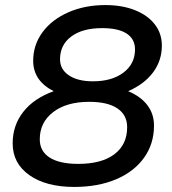

<svg xmlns="http://www.w3.org/2000/svg" viewBox="-20 -729 678 758"><path d="M30 -163Q30 -234 72 -287.5Q114 -341 192 -369Q111 -410 111 -489Q111 -552 148 -602Q185 -652 250 -680.5Q315 -709 396 -709Q462 -709 512.5 -689Q563 -669 591 -633Q619 -597 619 -549Q619 -490 584.5 -443.5Q550 -397 486 -369Q536 -348 562 -313.5Q588 -279 588 -233Q588 -161 548.5 -106Q509 -51 438 -21Q367 9 273 9Q162 9 96 -37.5Q30 -84 30 -163ZM513 -534Q513 -575 480 -596.5Q447 -618 383 -618Q306 -618 261.5 -585Q217 -552 217 -495Q217 -455 252 -431.5Q287 -408 347 -408Q422 -408 467.5 -442.5Q513 -477 513 -534ZM482 -227Q482 -275 443.5 -301Q405 -327 332 -327Q243 -327 190 -286.5Q137 -246 137 -179Q137 -132 176 -107Q215 -82 289 -82Q381 -82 431.5 -120Q482 -158 482 -227Z"/></svg>

Font: K2D Medium
Style: Italic
Weight: 500
Italic angle: -10°
Designer: Katatrad Aksorn Co.,Ltd.
Foundry: Cadson Demak Co.,Ltd.
Version: Version 1.000; ttfautohint (v1.6)